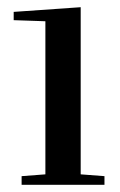

<svg xmlns="http://www.w3.org/2000/svg" viewBox="-20 -513 334 533"><path d="M270 0H40V-24L106 -29V-454L18 -457V-480L204 -493V-29L270 -24Z"/></svg>

Font: Rufina
Style: Regular
Weight: 400
Designer: Martin Sommaruga
Foundry: Martin Sommaruga
Version: Version 1.001